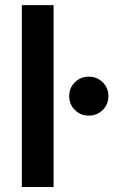

<svg xmlns="http://www.w3.org/2000/svg" viewBox="-20 -748 459 768"><path d="M194.3 -727.5V0H67.4V-727.5ZM335 -285.6Q302.2 -285.6 279.5 -308.1Q256.8 -330.6 256.8 -363.8Q256.8 -396.5 279.5 -418.9Q302.2 -441.4 335 -441.4Q368.2 -441.4 390.9 -418.9Q413.6 -396.5 413.6 -363.8Q413.6 -330.6 390.9 -308.1Q368.2 -285.6 335 -285.6Z"/></svg>

Font: Inter-SemiBold
Style: Regular
Weight: 600
Designer: Rasmus Andersson
Foundry: rsms
Version: Version 4.000;git-a52131595